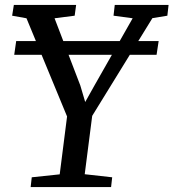

<svg xmlns="http://www.w3.org/2000/svg" viewBox="-20 -763 708 783"><path d="M105 0 109.5 -40 223.5 -52 253.5 -288 88 -688.5 29.5 -699 36.5 -743H290.5L284.5 -699L202.5 -688.5L307.5 -414.5L327.5 -347L365 -414L521 -688.5L443 -699L448 -743H667.5L662.5 -699L601.5 -689L356 -290.5L325.5 -52.5L437.5 -40L433 0ZM627 -595.5 618.5 -539.5H38L46 -595.5Z"/></svg>

Font: Merriweather Light 18pt
Style: Italic
Weight: 400
Italic angle: -7.8°
Version: Version 2.101